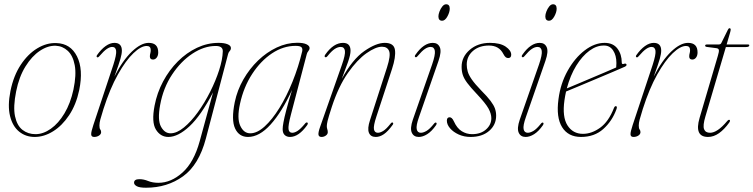

<svg xmlns="http://www.w3.org/2000/svg" viewBox="-20 -633 3524 898"><path d="M244 -431.5Q310 -429.5 340.2 -369.2Q370.5 -309 350.5 -211.5Q336 -143 303.2 -94Q270.5 -45 228.2 -18.8Q186 7.5 142 7.5Q100.5 7.5 69.8 -17.2Q39 -42 27 -90.2Q15 -138.5 29 -208Q43.5 -279 77 -329.8Q110.5 -380.5 154.5 -407Q198.5 -433.5 244 -431.5ZM146 -5.5Q182 -5.5 217.8 -30.8Q253.5 -56 281.5 -102.8Q309.5 -149.5 323.5 -214Q338 -283.5 329.5 -328.2Q321 -373 297 -395.2Q273 -417.5 241 -419Q204.5 -420.5 166.8 -395.5Q129 -370.5 99 -322Q69 -273.5 55.5 -205.5Q41 -133.5 50.2 -89.5Q59.5 -45.5 85.2 -25.5Q111 -5.5 146 -5.5Z M434 -365.5Q429.5 -368.5 434 -375.5Q453 -402.5 474 -417.5Q495 -432.5 515 -432.5Q550 -432.5 550 -396Q550 -381.5 543.2 -357.5Q536.5 -333.5 515 -274.5Q553.5 -350.5 596.5 -391.5Q639.5 -432.5 675.5 -432.5Q720 -432.5 720 -388Q720 -373 713 -363.8Q706 -354.5 695.5 -354.5Q681 -354.5 681 -369Q681 -377 683 -383.5Q685 -390 685 -399Q685 -418 666 -418Q639.5 -418 604 -384.2Q568.5 -350.5 531.5 -284.8Q494.5 -219 464 -123.5Q453.5 -90 449.2 -74Q445 -58 445 -46Q445 -32.5 449 -27.5Q453 -22.5 453 -15Q453 -5.5 443.2 1Q433.5 7.5 420.5 7.5Q407 7.5 406.5 -4.5Q406 -16.5 416.5 -48L510 -329.5Q525.5 -377.5 523.2 -395.5Q521 -413.5 504.5 -413.5Q493.5 -413.5 479.5 -404Q465.5 -394.5 444 -369.5Q438 -362.5 434 -365.5Z M943 14.5Q910.5 138 836.2 191.5Q762 245 663 245Q632.5 245 619.8 238Q607 231 607 221.5Q607 205 632 205Q652 205 672.8 213.5Q693.5 222 721 222Q780 222 833.5 174Q887 126 914 27.5L976.5 -201Q920.5 -93 866.8 -42.8Q813 7.5 767.5 7.5Q730.5 7.5 709.2 -27Q688 -61.5 703 -139Q714.5 -199 742.8 -252Q771 -305 811.8 -345.8Q852.5 -386.5 901.2 -409.5Q950 -432.5 1002.5 -432.5Q1029 -432.5 1044.5 -426Q1060 -419.5 1060 -408.5Q1060 -400.5 1054.5 -394.5Q1049 -388.5 1047 -381ZM729 -142Q716 -71.5 733 -40.5Q750 -9.5 777.5 -9.5Q807 -9.5 840.2 -36.8Q873.5 -64 905.2 -108Q937 -152 963 -203.8Q989 -255.5 1005 -305.2Q1021 -355 1022 -392.5Q1023 -418 989 -418Q934.5 -418 880.2 -382.2Q826 -346.5 784.8 -284.2Q743.5 -222 729 -142Z M1340.5 -96.5Q1327 -45 1329.5 -28.5Q1332 -12 1347 -12Q1358 -12 1371.8 -20.8Q1385.5 -29.5 1406 -54Q1412 -62.5 1418 -59.5Q1422 -56 1416.5 -47.5Q1377 7.5 1336.5 7.5Q1321 7.5 1311.5 -1.5Q1302 -10.5 1302 -29Q1302 -40.5 1305.8 -61.2Q1309.5 -82 1319 -118.2Q1328.5 -154.5 1346 -212.5Q1298 -108.5 1245.5 -50.5Q1193 7.5 1140 7.5Q1098 7.5 1079.5 -32.2Q1061 -72 1078 -155.5Q1089.5 -211 1118.2 -261.2Q1147 -311.5 1187 -350Q1227 -388.5 1274.2 -410.8Q1321.5 -433 1370.5 -433Q1399 -433 1413.5 -425.8Q1428 -418.5 1428 -408.5Q1428 -401 1422.5 -394.5Q1417 -388 1415 -380.5ZM1102.5 -147.5Q1087.5 -79.5 1103.8 -44.5Q1120 -9.5 1150.5 -9.5Q1182.5 -9.5 1217.8 -41.5Q1253 -73.5 1286.8 -128Q1320.5 -182.5 1348.2 -251.2Q1376 -320 1393.5 -393.5Q1396 -406.5 1389.5 -412.5Q1383 -418.5 1362 -418.5Q1305 -418.5 1252.2 -383.5Q1199.5 -348.5 1159.5 -287.2Q1119.5 -226 1102.5 -147.5Z M1500.5 -366Q1495.5 -369 1501.5 -378Q1540 -432.5 1584.5 -432.5Q1619.5 -432.5 1619.5 -395.5Q1619.5 -377 1608 -344Q1596.5 -311 1578.5 -264Q1628 -355 1683.5 -393.8Q1739 -432.5 1779.5 -432.5Q1822.5 -432.5 1827.2 -399.8Q1832 -367 1813.5 -310.5L1740.5 -88Q1726 -44.5 1729 -28.2Q1732 -12 1747.5 -12Q1758 -12 1772.2 -20.5Q1786.5 -29 1807 -55Q1813 -62.5 1817 -59.5Q1821.5 -55.5 1816.5 -49Q1794.5 -18.5 1775.5 -5.5Q1756.5 7.5 1737.5 7.5Q1713.5 7.5 1705.5 -12Q1697.5 -31.5 1710.5 -71L1790 -317.5Q1808 -373.5 1800 -394Q1792 -414.5 1766.5 -414.5Q1737.5 -414.5 1694.2 -384.2Q1651 -354 1607.2 -291.8Q1563.5 -229.5 1532 -133.5Q1516 -84 1512.2 -67.8Q1508.5 -51.5 1508.5 -43.5Q1508.5 -34.5 1510.8 -28.5Q1513 -22.5 1513 -14.5Q1513 -5.5 1504 1Q1495 7.5 1484 7.5Q1471 7.5 1469.5 -3.2Q1468 -14 1477.5 -40.5L1579 -329.5Q1596 -377.5 1593.2 -395.5Q1590.5 -413.5 1573.5 -413.5Q1560 -413.5 1545.2 -403.8Q1530.5 -394 1512.5 -371.5Q1505.5 -362.5 1500.5 -366Z M2048 -536Q2030.5 -536 2030.5 -556.5Q2030.5 -566 2035.5 -579.2Q2040.5 -592.5 2048.8 -602.8Q2057 -613 2066.5 -613Q2083.5 -613 2083.5 -592.5Q2083.5 -576 2072.5 -556Q2061.5 -536 2048 -536ZM1939.5 -85Q1925.5 -45.5 1929 -28.8Q1932.5 -12 1948.5 -12Q1959.5 -12 1974.5 -20.5Q1989.5 -29 2009.5 -54Q2015.5 -62 2020.5 -59Q2024.5 -55.5 2019 -47Q1999 -18.5 1978.2 -5.5Q1957.5 7.5 1938.5 7.5Q1915 7.5 1906 -12.5Q1897 -32.5 1911 -73.5L2001 -331.5Q2016.5 -376.5 2013.8 -395Q2011 -413.5 1994 -413.5Q1981.5 -413.5 1967.5 -404.2Q1953.5 -395 1933 -370.5Q1927 -363 1922.5 -366Q1917.5 -369.5 1923.5 -377.5Q1962 -432.5 2004.5 -432.5Q2028 -432.5 2037 -412.2Q2046 -392 2031 -348.5Z M2188 -5.5Q2228.5 -5.5 2253.2 -27.5Q2278 -49.5 2278 -80Q2278 -101 2264.8 -125.2Q2251.5 -149.5 2210 -193.5Q2181 -224 2165.5 -244.8Q2150 -265.5 2144.5 -282.8Q2139 -300 2139 -320.5Q2139 -367 2176.8 -399.8Q2214.5 -432.5 2271.5 -432.5Q2319.5 -432.5 2345.2 -414.8Q2371 -397 2371 -377Q2371 -361.5 2356.5 -361.5Q2350.5 -361.5 2345.2 -365.5Q2340 -369.5 2334 -381Q2314 -420 2267 -420Q2221 -420 2192 -394.8Q2163 -369.5 2163 -331Q2163 -315 2167.5 -298.8Q2172 -282.5 2186.5 -261.5Q2201 -240.5 2230.5 -210Q2259.5 -181 2274.5 -161Q2289.5 -141 2295 -125.2Q2300.5 -109.5 2300.5 -92Q2300.5 -49 2267.8 -20.8Q2235 7.5 2181 7.5Q2150.5 7.5 2125.2 -4Q2100 -15.5 2085 -33Q2070 -50.5 2070 -68.5Q2070 -84.5 2083 -84.5Q2088 -84.5 2093 -80.2Q2098 -76 2103 -65Q2117.5 -33 2139.8 -19.2Q2162 -5.5 2188 -5.5Z M2548 -536Q2530.5 -536 2530.5 -556.5Q2530.5 -566 2535.5 -579.2Q2540.5 -592.5 2548.8 -602.8Q2557 -613 2566.5 -613Q2583.5 -613 2583.5 -592.5Q2583.5 -576 2572.5 -556Q2561.5 -536 2548 -536ZM2439.5 -85Q2425.5 -45.5 2429 -28.8Q2432.5 -12 2448.5 -12Q2459.5 -12 2474.5 -20.5Q2489.5 -29 2509.5 -54Q2515.5 -62 2520.5 -59Q2524.5 -55.5 2519 -47Q2499 -18.5 2478.2 -5.5Q2457.5 7.5 2438.5 7.5Q2415 7.5 2406 -12.5Q2397 -32.5 2411 -73.5L2501 -331.5Q2516.5 -376.5 2513.8 -395Q2511 -413.5 2494 -413.5Q2481.5 -413.5 2467.5 -404.2Q2453.5 -395 2433 -370.5Q2427 -363 2422.5 -366Q2417.5 -369.5 2423.5 -377.5Q2462 -432.5 2504.5 -432.5Q2528 -432.5 2537 -412.2Q2546 -392 2531 -348.5Z M2863 -121.5Q2843 -66.5 2801.5 -29.5Q2760 7.5 2697.5 7.5Q2637.5 7.5 2609 -38.2Q2580.5 -84 2592 -169Q2601.5 -242.5 2635 -302.2Q2668.5 -362 2714.5 -397.2Q2760.5 -432.5 2808 -432.5Q2847.5 -432.5 2867.8 -405.8Q2888 -379 2888 -340.5Q2888 -330.5 2898.5 -334.5Q2907 -337.5 2910 -332Q2912.5 -326 2902.5 -321Q2885 -313 2848.2 -297.5Q2811.5 -282 2768.2 -263.8Q2725 -245.5 2686.5 -229.5Q2648 -213.5 2627.5 -205Q2623 -185 2620 -164Q2609 -86 2634.2 -46.5Q2659.5 -7 2706.5 -7Q2747 -7 2786.8 -35.5Q2826.5 -64 2851.5 -128Q2855 -136.5 2860 -136.5Q2868.5 -136.5 2863 -121.5ZM2804.5 -420Q2770.5 -420.5 2736.8 -395.8Q2703 -371 2675.2 -326Q2647.5 -281 2631 -219.5Q2650.5 -227.5 2681.2 -240.5Q2712 -253.5 2746.2 -268Q2780.5 -282.5 2811.2 -295.5Q2842 -308.5 2862 -317.5Q2863 -324.5 2863 -338Q2863 -374 2847.5 -397.2Q2832 -420.5 2804.5 -420Z M2956.5 -365.5Q2952 -368.5 2956.5 -375.5Q2975.5 -402.5 2996.5 -417.5Q3017.5 -432.5 3037.5 -432.5Q3072.5 -432.5 3072.5 -396Q3072.5 -381.5 3065.8 -357.5Q3059 -333.5 3037.5 -274.5Q3076 -350.5 3119 -391.5Q3162 -432.5 3198 -432.5Q3242.5 -432.5 3242.5 -388Q3242.5 -373 3235.5 -363.8Q3228.5 -354.5 3218 -354.5Q3203.5 -354.5 3203.5 -369Q3203.5 -377 3205.5 -383.5Q3207.5 -390 3207.5 -399Q3207.5 -418 3188.5 -418Q3162 -418 3126.5 -384.2Q3091 -350.5 3054 -284.8Q3017 -219 2986.5 -123.5Q2976 -90 2971.8 -74Q2967.5 -58 2967.5 -46Q2967.5 -32.5 2971.5 -27.5Q2975.5 -22.5 2975.5 -15Q2975.5 -5.5 2965.8 1Q2956 7.5 2943 7.5Q2929.5 7.5 2929 -4.5Q2928.5 -16.5 2939 -48L3032.5 -329.5Q3048 -377.5 3045.8 -395.5Q3043.5 -413.5 3027 -413.5Q3016 -413.5 3002 -404Q2988 -394.5 2966.5 -369.5Q2960.5 -362.5 2956.5 -365.5Z M3332 -407.5 3286 -413.5Q3278 -414.5 3278 -419.5Q3278 -425 3286.5 -425H3341Q3350.5 -425 3353.5 -431.5L3384 -493Q3387.5 -501 3392 -501Q3397.5 -501 3397.5 -494.5Q3397.5 -490 3394 -478L3378.5 -425H3479Q3484.5 -425 3484.5 -421Q3484.5 -413 3469 -413H3375L3279 -87.5Q3266.5 -45.5 3273 -28.8Q3279.5 -12 3301 -12Q3335 -12 3380.5 -66Q3388 -75 3392.5 -72Q3397 -69 3390.5 -59.5Q3368 -28 3343 -10.2Q3318 7.5 3291.5 7.5Q3226 7.5 3252 -81.5L3337.5 -372Q3343.5 -391.5 3342.2 -398.8Q3341 -406 3332 -407.5Z"/></svg>

Font: Fraunces 144pt S050 Thin
Style: Italic
Weight: 100
Italic angle: -16°
Version: Version 1.000; ttfautohint (v1.8.3)